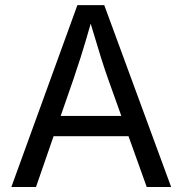

<svg xmlns="http://www.w3.org/2000/svg" viewBox="-20 -748 730 768"><path d="M25.4 0 289.6 -727.5H397L664.6 0H566.9L494.1 -203.1H194.3L124 0ZM222.7 -284.2H465.3L412.6 -431.6Q399.4 -468.3 382.8 -521.2Q366.2 -574.2 342.8 -653.3Q319.8 -572.8 302.7 -519Q285.6 -465.3 273.9 -431.6Z"/></svg>

Font: Inter-Regular
Style: Regular
Weight: 400
Designer: Rasmus Andersson
Foundry: rsms
Version: Version 4.000;git-a52131595